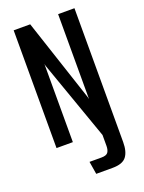

<svg xmlns="http://www.w3.org/2000/svg" viewBox="-151 -691 713 950"><g transform="rotate(-20 205.0 -216.5)"><path d="M186 187 175 120H238Q264 120 272.5 108Q281 96 281 74V17L133 -402L132 -409H131V0H45V-620H132L277 -182L278 -176L279 -175V-620H365V85Q365 135 345 161Q325 187 272 187Z"/></g></svg>

Font: Smooch Sans Thin SemiBold
Style: Regular
Weight: 600
Version: Version 1.010